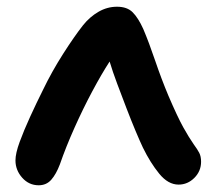

<svg xmlns="http://www.w3.org/2000/svg" viewBox="-20 -539 630 571"><path d="M95 12Q66 12 46 -10.5Q26 -33 26 -62Q26 -83 38.5 -117Q51 -151 69.5 -191.5Q88 -232 108 -272Q134 -326 167.5 -378.5Q201 -431 227 -464Q247 -489 273 -504Q299 -519 328 -519Q358 -519 374.5 -502.5Q391 -486 406 -453Q423 -413 441.5 -358.5Q460 -304 481 -254Q508 -191 525 -160.5Q542 -130 556 -110Q567 -95 572.5 -84.5Q578 -74 578 -58Q578 -30 558 -10Q538 10 511 10Q480 10 453.5 -22.5Q427 -55 405 -100Q396 -119 383 -150Q370 -181 356 -217.5Q342 -254 328.5 -290Q315 -326 306 -356Q282 -319 254.5 -267.5Q227 -216 201.5 -159Q176 -102 158 -50Q147 -21 132.5 -4.5Q118 12 95 12Z"/></svg>

Font: Shantell Sans Normal
Style: Regular
Weight: 600
Designer: Stephen Nixon, Anya Danilova, Shantell Martin
Foundry: Arrow Type
Version: Version 1.009;[a7da0bfa3]